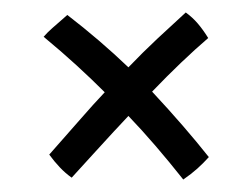

<svg xmlns="http://www.w3.org/2000/svg" viewBox="-20 -466 405 308"><path d="M315 -214Q306 -204 296.5 -195.5Q287 -187 274 -178Q251 -207 229.5 -232Q208 -257 186 -280Q166 -259 131 -220.5Q96 -182 95 -181Q85 -188 76 -197.5Q67 -207 59 -218Q90 -253 110 -276Q130 -299 148 -318Q127 -339 103 -361Q79 -383 50 -407Q56 -414 64 -421Q72 -428 88 -442Q114 -422 138.5 -401Q163 -380 186 -358Q209 -382 232.5 -404Q256 -426 278 -446Q289 -438 297.5 -428Q306 -418 314 -405Q293 -387 270.5 -365.5Q248 -344 224 -319Q251 -290 273.5 -264Q296 -238 315 -214Z"/></svg>

Font: Atma
Style: Regular
Weight: 400
Designer: Gregori Vincens, Jeremie Hornus, Riccardo Olocco, Yoann Minet.
Foundry: black foundry
Version: Version 1.102;PS 1.100;hotconv 1.0.86;makeotf.lib2.5.63406